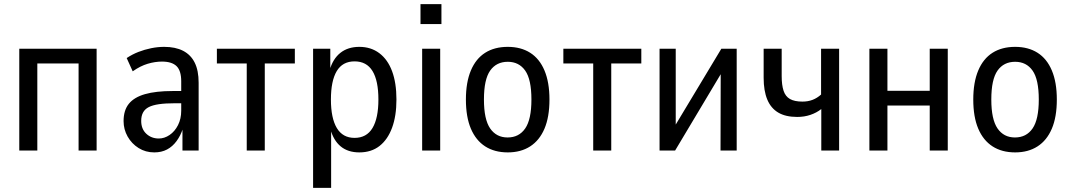

<svg xmlns="http://www.w3.org/2000/svg" viewBox="-20 -726 5168 926"><path d="M73 0V-491H446V0H359V-420H160V0Z M724 9Q682 9 648.5 -12Q615 -33 595.5 -67.5Q576 -102 576 -142Q576 -194 601.5 -225.5Q627 -257 679.5 -272Q732 -287 813 -287H866V-228H823Q778 -228 747 -223.5Q716 -219 697.5 -209.5Q679 -200 670 -183.5Q661 -167 661 -143Q661 -104 685.5 -81Q710 -58 746 -58Q773 -58 798 -75Q823 -92 838.5 -122.5Q854 -153 854 -192V-334Q854 -385 831.5 -407Q809 -429 761 -429Q728 -429 692.5 -418.5Q657 -408 620 -382L591 -446Q618 -464 647.5 -475.5Q677 -487 709 -493.5Q741 -500 772 -500Q826 -500 863 -481Q900 -462 919 -424Q938 -386 938 -327V0H860V-106H862Q851 -72 831.5 -45.5Q812 -19 785.5 -5Q759 9 724 9Z M1170 0V-420H1026V-491H1402V-420H1257V0Z M1490 180V-491H1573V-385H1569Q1585 -442 1621.5 -471Q1658 -500 1713 -500Q1769 -500 1809.5 -469.5Q1850 -439 1871 -382.5Q1892 -326 1892 -246Q1892 -167 1871 -110Q1850 -53 1810.5 -22Q1771 9 1713 9Q1658 9 1623 -20Q1588 -49 1573 -105H1577V180ZM1690 -61Q1748 -61 1776.5 -108.5Q1805 -156 1805 -246Q1805 -337 1776.5 -383.5Q1748 -430 1690 -430Q1632 -430 1604 -383Q1576 -336 1576 -246Q1576 -156 1604.5 -108.5Q1633 -61 1690 -61Z M2008 -610V-706H2109V-610ZM2016 0V-491H2103V0Z M2429 9Q2365 9 2320 -20Q2275 -49 2251 -105.5Q2227 -162 2227 -246Q2227 -329 2251 -386Q2275 -443 2320 -471.5Q2365 -500 2429 -500Q2492 -500 2537 -471.5Q2582 -443 2606 -386Q2630 -329 2630 -246Q2630 -162 2606 -105.5Q2582 -49 2537 -20Q2492 9 2429 9ZM2428 -63Q2483 -63 2513 -106.5Q2543 -150 2543 -246Q2543 -343 2513 -385.5Q2483 -428 2429 -428Q2374 -428 2344 -385.5Q2314 -343 2314 -246Q2314 -150 2344 -106.5Q2374 -63 2428 -63Z M2841 0V-420H2697V-491H3073V-420H2928V0Z M3161 0V-491H3239V-82H3213L3459 -491H3533V0H3455L3456 -410H3481L3236 0Z M3941 0V-200Q3918 -182 3888.5 -172Q3859 -162 3825 -162Q3769 -162 3733.5 -183Q3698 -204 3680.5 -246Q3663 -288 3663 -351V-491H3750V-359Q3750 -316 3759 -288.5Q3768 -261 3790 -248.5Q3812 -236 3850 -236Q3877 -236 3899 -244.5Q3921 -253 3940 -270V-491H4027V0Z M4173 0V-491H4260V-288H4464V-491H4551V0H4464V-217H4260V0Z M4876 9Q4812 9 4767 -20Q4722 -49 4698 -105.5Q4674 -162 4674 -246Q4674 -329 4698 -386Q4722 -443 4767 -471.5Q4812 -500 4876 -500Q4939 -500 4984 -471.5Q5029 -443 5053 -386Q5077 -329 5077 -246Q5077 -162 5053 -105.5Q5029 -49 4984 -20Q4939 9 4876 9ZM4875 -63Q4930 -63 4960 -106.5Q4990 -150 4990 -246Q4990 -343 4960 -385.5Q4930 -428 4876 -428Q4821 -428 4791 -385.5Q4761 -343 4761 -246Q4761 -150 4791 -106.5Q4821 -63 4875 -63Z"/></svg>

Font: Nunito Sans 10pt Condensed Medium
Style: Regular
Weight: 500
Width: 3
Designer: Vernon Adams
Foundry: Vernon Adams
Version: Version 3.101;gftools[0.9.27]